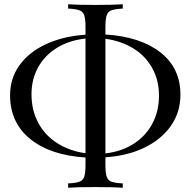

<svg xmlns="http://www.w3.org/2000/svg" viewBox="-20 -802 889 896"><path d="M472 -68V-32Q472 6 478 23Q484 40 500.5 46Q517 52 553 54V74Q507 71 426 71Q340 71 298 74V54Q334 52 350.5 46Q367 40 373 23Q379 6 379 -32V-67Q216 -77 121.5 -153Q27 -229 27 -358Q27 -436 71 -497.5Q115 -559 195 -596Q275 -633 379 -640V-676Q379 -714 373 -731Q367 -748 350.5 -754Q334 -760 298 -762V-782Q340 -779 426 -779Q506 -779 553 -782V-762Q517 -760 500.5 -754Q484 -748 478 -731Q472 -714 472 -676V-641Q634 -631 728 -558Q822 -485 822 -360Q822 -279 778 -215.5Q734 -152 655 -113.5Q576 -75 472 -68ZM379 -87V-622Q303 -614 246 -579Q189 -544 158 -488Q127 -432 127 -362Q127 -287 159 -228Q191 -169 248.5 -133Q306 -97 379 -87ZM472 -621V-86Q548 -95 604.5 -131.5Q661 -168 691.5 -226Q722 -284 722 -356Q722 -428 690 -485Q658 -542 601.5 -576.5Q545 -611 472 -621Z"/></svg>

Font: Playfair Display SC
Style: Regular
Weight: 400
Designer: Claus Eggers Sørensen
Foundry: Claus Eggers Sørensen
Version: Version 1.200; ttfautohint (v1.6)